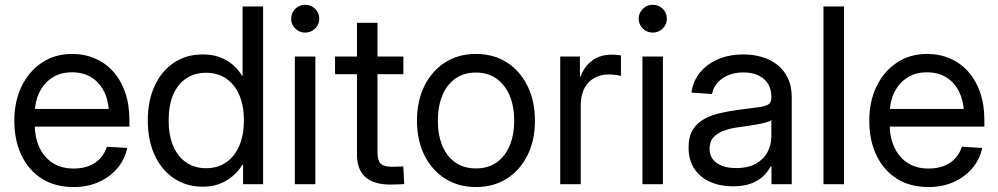

<svg xmlns="http://www.w3.org/2000/svg" viewBox="-20 -754 4086 786"><path d="M281.7 11.7Q205.1 11.7 150.9 -22.9Q96.7 -57.6 67.6 -118.9Q38.6 -180.2 38.6 -259.3Q38.6 -339.4 68.6 -400.9Q98.6 -462.4 151.9 -497.8Q205.1 -533.2 274.9 -533.2Q326.2 -533.2 369.1 -514.6Q412.1 -496.1 443.6 -460.9Q475.1 -425.8 492.4 -375.7Q509.8 -325.7 509.8 -261.7V-235.8H85.9V-308.1H463.4L426.3 -282.2Q426.3 -335.4 408 -375Q389.6 -414.6 355.7 -436.3Q321.8 -458 274.9 -458Q228 -458 193.8 -436Q159.7 -414.1 140.9 -375.2Q122.1 -336.4 122.1 -285.6V-247.1Q122.1 -192.4 141.1 -151.1Q160.2 -109.9 195.8 -86.9Q231.4 -64 281.7 -64Q317.4 -64 345 -75Q372.6 -85.9 390.9 -106.2Q409.2 -126.5 417.5 -153.3L501 -148.4Q490.7 -100.6 460 -64.7Q429.2 -28.8 383.5 -8.5Q337.9 11.7 281.7 11.7Z M810.1 10.3Q743.2 10.3 692.1 -23.9Q641.1 -58.1 613 -119.1Q585 -180.2 585 -260.7Q585 -341.8 613.3 -402.8Q641.6 -463.9 692.4 -497.6Q743.2 -531.2 810.5 -531.2Q848.6 -531.2 879.2 -520Q909.7 -508.8 932.9 -489Q956.1 -469.2 970.7 -443.8H973.1V-727.5H1057.1V0H975.1V-79.6H972.2Q956.1 -53.2 932.4 -33Q908.7 -12.7 878.4 -1.2Q848.1 10.3 810.1 10.3ZM823.2 -65.4Q871.6 -65.4 906.5 -89.8Q941.4 -114.3 960 -158.4Q978.5 -202.6 978.5 -261.2Q978.5 -320.3 960 -364Q941.4 -407.7 906.5 -431.9Q871.6 -456.1 823.2 -456.1Q776.9 -456.1 742.4 -433.1Q708 -410.2 689.2 -366.7Q670.4 -323.2 670.4 -261.2Q670.4 -199.2 689.5 -155.5Q708.5 -111.8 742.9 -88.6Q777.3 -65.4 823.2 -65.4Z M1187 0V-522.5H1271V0ZM1229.5 -620.6Q1205.6 -620.6 1188.7 -637.2Q1171.9 -653.8 1171.9 -677.2Q1171.9 -701.2 1188.7 -717.8Q1205.6 -734.4 1229 -734.4Q1253.4 -734.4 1270.3 -717.8Q1287.1 -701.2 1287.1 -677.2Q1287.1 -653.8 1270.3 -637.2Q1253.4 -620.6 1229.5 -620.6Z M1631.3 -522.5V-450.2H1351.6V-522.5ZM1441.4 -660.6H1525.4V-128.9Q1525.4 -97.2 1538.3 -84.2Q1551.3 -71.3 1583.5 -71.3Q1594.2 -71.3 1607.2 -71.8Q1620.1 -72.3 1630.9 -72.8L1634.8 -0.5Q1622.1 0.5 1606.4 1Q1590.8 1.5 1577.1 1.5Q1509.8 1.5 1475.6 -29.3Q1441.4 -60.1 1441.4 -120.1Z M1928.2 11.7Q1856.4 11.7 1802 -22.9Q1747.6 -57.6 1717.3 -118.7Q1687 -179.7 1687 -259.8Q1687 -340.3 1717.3 -401.9Q1747.6 -463.4 1802 -498.3Q1856.4 -533.2 1928.2 -533.2Q2001 -533.2 2055.2 -498.3Q2109.4 -463.4 2139.6 -401.9Q2169.9 -340.3 2169.9 -259.8Q2169.9 -179.7 2139.6 -118.7Q2109.4 -57.6 2055.2 -22.9Q2001 11.7 1928.2 11.7ZM1928.2 -64.5Q1978.5 -64.5 2013.4 -89.4Q2048.3 -114.3 2066.7 -158.4Q2085 -202.6 2085 -259.8Q2085 -317.9 2066.7 -362.1Q2048.3 -406.2 2013.4 -431.6Q1978.5 -457 1928.2 -457Q1878.4 -457 1843.5 -431.9Q1808.6 -406.7 1790.5 -362.3Q1772.5 -317.9 1772.5 -259.8Q1772.5 -202.1 1790.5 -158.2Q1808.6 -114.3 1843.5 -89.4Q1878.4 -64.5 1928.2 -64.5Z M2273.4 0V-522.5H2354V-440.4H2356.9Q2371.1 -481 2403.6 -505.6Q2436 -530.3 2484.9 -530.3Q2495.6 -530.3 2505.9 -529.3Q2516.1 -528.3 2522 -527.3V-443.4Q2517.1 -444.8 2502.9 -447Q2488.8 -449.2 2470.7 -449.2Q2439.9 -449.2 2414.1 -435.3Q2388.2 -421.4 2372.8 -393.3Q2357.4 -365.2 2357.4 -322.8V0Z M2609.9 0V-522.5H2693.8V0ZM2652.3 -620.6Q2628.4 -620.6 2611.6 -637.2Q2594.7 -653.8 2594.7 -677.2Q2594.7 -701.2 2611.6 -717.8Q2628.4 -734.4 2651.9 -734.4Q2676.3 -734.4 2693.1 -717.8Q2710 -701.2 2710 -677.2Q2710 -653.8 2693.1 -637.2Q2676.3 -620.6 2652.3 -620.6Z M2980 8.8Q2928.7 8.8 2887.7 -9.3Q2846.7 -27.3 2822.8 -62.7Q2798.8 -98.1 2798.8 -149.9Q2798.8 -194.8 2816.4 -223.1Q2834 -251.5 2863.5 -267.3Q2893.1 -283.2 2930.2 -291.5Q2967.3 -299.8 3005.9 -304.7Q3054.7 -311.5 3083.7 -314.9Q3112.8 -318.4 3125.2 -326.4Q3137.7 -334.5 3137.7 -354V-358.4Q3137.7 -388.2 3124.5 -410.2Q3111.3 -432.1 3085.7 -444.8Q3060.1 -457.5 3023.4 -457.5Q2987.3 -457.5 2959.5 -445.3Q2931.6 -433.1 2915.3 -413.1Q2898.9 -393.1 2895 -369.1L2810.5 -375Q2817.4 -422.9 2846.2 -457.8Q2875 -492.7 2920.7 -512Q2966.3 -531.2 3022.9 -531.2Q3064 -531.2 3100.1 -520.5Q3136.2 -509.8 3163.3 -487.8Q3190.4 -465.8 3205.8 -433.1Q3221.2 -400.4 3221.2 -356.4V0H3138.2V-73.2H3135.3Q3126 -54.7 3107.4 -35.6Q3088.9 -16.6 3057.9 -3.9Q3026.9 8.8 2980 8.8ZM2992.7 -65.9Q3043 -65.9 3075.2 -84.5Q3107.4 -103 3122.6 -132.6Q3137.7 -162.1 3137.7 -195.8V-262.7Q3132.8 -257.8 3118.7 -253.7Q3104.5 -249.5 3084.7 -245.8Q3064.9 -242.2 3043.2 -238.8Q3021.5 -235.4 3002 -232.9Q2971.7 -229 2944.8 -219.5Q2918 -210 2901.4 -192.4Q2884.8 -174.8 2884.8 -145Q2884.8 -120.1 2897.9 -102.5Q2911.1 -85 2935.5 -75.4Q2960 -65.9 2992.7 -65.9Z M3435.1 -727.5V0H3351.1V-727.5Z M3781.7 11.7Q3705.1 11.7 3650.9 -22.9Q3596.7 -57.6 3567.6 -118.9Q3538.6 -180.2 3538.6 -259.3Q3538.6 -339.4 3568.6 -400.9Q3598.6 -462.4 3651.9 -497.8Q3705.1 -533.2 3774.9 -533.2Q3826.2 -533.2 3869.1 -514.6Q3912.1 -496.1 3943.6 -460.9Q3975.1 -425.8 3992.4 -375.7Q4009.8 -325.7 4009.8 -261.7V-235.8H3585.9V-308.1H3963.4L3926.3 -282.2Q3926.3 -335.4 3908 -375Q3889.6 -414.6 3855.7 -436.3Q3821.8 -458 3774.9 -458Q3728 -458 3693.8 -436Q3659.7 -414.1 3640.9 -375.2Q3622.1 -336.4 3622.1 -285.6V-247.1Q3622.1 -192.4 3641.1 -151.1Q3660.2 -109.9 3695.8 -86.9Q3731.4 -64 3781.7 -64Q3817.4 -64 3845 -75Q3872.6 -85.9 3890.9 -106.2Q3909.2 -126.5 3917.5 -153.3L4001 -148.4Q3990.7 -100.6 3960 -64.7Q3929.2 -28.8 3883.5 -8.5Q3837.9 11.7 3781.7 11.7Z"/></svg>

Font: Inter 28pt
Style: Regular
Weight: 400
Designer: Rasmus Andersson
Foundry: rsms
Version: Version 4.001;git-66647c0bb